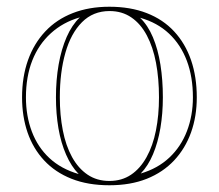

<svg xmlns="http://www.w3.org/2000/svg" viewBox="-20 -535 650 570"><path d="M304.7 -515Q367.1 -515 415.6 -496.1Q464.1 -477.3 497.1 -441.6Q530.1 -406 547.2 -356.4Q564.2 -306.8 564.2 -246Q564.2 -189.3 547.1 -141.7Q530 -94.1 497 -58.8Q463.9 -23.5 415.7 -4.2Q367.5 15 304.7 15Q241.1 15 192.5 -4.2Q143.8 -23.5 111 -58.8Q78.2 -94.1 61.8 -141.7Q45.5 -189.3 45.5 -246Q45.5 -306.8 63.1 -356.4Q80.8 -406 114.3 -441.6Q147.7 -477.3 196 -496.1Q244.2 -515 304.7 -515ZM305.3 -502.2Q256.4 -502.2 223.4 -469.1Q190.5 -436.1 174.1 -378.2Q157.6 -320.4 157.6 -246Q157.6 -193.2 166.5 -147.9Q175.3 -102.6 193.8 -68.9Q212.3 -35.2 240 -16.5Q267.6 2.2 304.7 2.2Q341.5 2.2 369 -16.3Q396.4 -34.7 415.1 -68.5Q433.9 -102.2 442.9 -147.5Q452 -192.8 452 -246Q452 -301.7 443.2 -348.4Q434.3 -395.2 416 -429.7Q397.7 -464.3 370 -483.2Q342.4 -502.2 305.3 -502.2ZM57 -246Q57 -191 74.5 -144.5Q92 -98.1 126.6 -65.8Q161.3 -33.5 213.6 -18.3Q191.5 -41 176.3 -75.8Q161 -110.6 153.5 -154.1Q146.1 -197.6 146.1 -246Q146.1 -298 154.1 -343.5Q162.1 -389.1 177.9 -425.2Q193.8 -461.2 217 -483.4Q167.2 -469.2 130.9 -436.2Q94.7 -403.3 75.8 -355.3Q57 -307.3 57 -246ZM552.7 -246Q552.7 -306.8 534.7 -354.5Q516.8 -402.2 481.9 -435.1Q446.9 -468 395.8 -482.3Q418.9 -460.1 434 -424.3Q449.1 -388.4 456.3 -342.9Q463.5 -297.4 463.5 -246Q463.5 -198.2 456.2 -154.9Q448.8 -111.7 434.3 -77.2Q419.8 -42.6 397.8 -19.9Q448.2 -34.7 482.8 -67.2Q517.4 -99.7 535 -145.8Q552.7 -192 552.7 -246Z"/></svg>

Font: Kalnia Glaze Thin
Style: Regular
Weight: 100
Version: Version 1.110